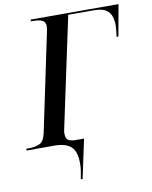

<svg xmlns="http://www.w3.org/2000/svg" viewBox="-120 -786 844 1069"><g transform="rotate(-10 301.5 -252.0)"><path d="M-22 0 -20 -10H-7Q28 -10 53.5 -21Q79 -32 89 -75L206 -632Q210 -650 210 -662Q210 -688 191 -696Q172 -704 140 -704H127L129 -714H625L593 -536H583Q585 -553 587 -571Q589 -589 589 -598Q589 -627 581.5 -651Q574 -675 551 -689.5Q528 -704 483 -704H339L206 -80Q203 -67 203 -56Q203 -26 218.5 -18Q234 -10 258 -10H306L259 210H249Q254 185 257.5 161.5Q261 138 260 117Q260 55 230.5 27.5Q201 0 136 0Z"/></g></svg>

Font: Noto Serif Display Medium
Style: Italic
Weight: 500
Italic angle: -12°
Designer: Monotype Design Team
Foundry: Monotype Imaging Inc.
Version: Version 2.009